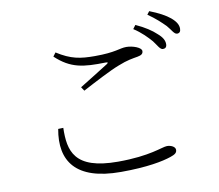

<svg xmlns="http://www.w3.org/2000/svg" viewBox="-87 -917 1174 1031"><g transform="rotate(-10 500.0 -401.0)"><path d="M782 -650C802 -624 812 -600 828 -600C841 -600 849 -607 849 -623C849 -643 839 -662 813 -684C790 -706 753 -731 704 -753L689 -733C732 -705 760 -675 782 -650ZM869 -718C891 -693 901 -668 917 -668C930 -668 937 -676 937 -692C937 -712 927 -731 900 -754C876 -774 839 -794 790 -813L777 -796C820 -766 845 -742 869 -718ZM241 -662C322 -586 391 -579 511 -582C525 -582 526 -579 516 -572C477 -547 412 -507 359 -474L373 -453C437 -487 530 -536 578 -554C630 -575 659 -578 686 -583C708 -587 717 -594 717 -609C717 -628 670 -645 635 -645C598 -645 576 -626 461 -626C382 -626 331 -634 256 -682ZM227 -276C224 -151 246 -46 485 -46C662 -46 731 -83 758 -83C780 -83 803 -72 803 -55C803 -39 793 -31 766 -22C722 -7 636 11 491 11C245 11 168 -104 199 -275Z"/></g></svg>

Font: Noto Serif CJK SC Light
Style: Regular
Weight: 300
Designer: Ryoko NISHIZUKA 西塚涼子 (kana & ideographs); Frank Grießhammer (Latin, Greek & Cyrillic); Wenlong ZHANG 张文龙 (bopomofo); San
Foundry: Adobe
Version: Version 2.001;hotconv 1.1.0;makeotfexe 2.6.0